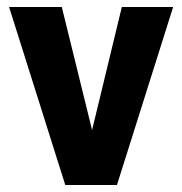

<svg xmlns="http://www.w3.org/2000/svg" viewBox="-20 -530 522 550"><path d="M167 0 6 -510H157L269 -55H219L329 -510H476L315 0Z"/></svg>

Font: Instrument Sans SemiCondensed
Style: Bold
Weight: 700
Width: 4
Designer: Rodrigo Fuenzalida
Foundry: fragTYPE
Version: Version 1.000;gftools[0.9.28]